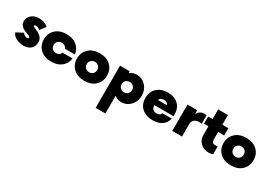

<svg xmlns="http://www.w3.org/2000/svg" viewBox="28 -1769 4440 3155"><g transform="rotate(30 2247.5 -191.5)"><path d="M241.2 10Q167.5 10 105 -21.9Q42.5 -53.8 18.8 -112.5L148.8 -180Q180 -131.2 227.5 -131.2Q261.2 -131.2 261.2 -151.2Q261.2 -170 210 -188.8L187.5 -197.5Q166.2 -205 158.1 -208.8Q150 -212.5 128.8 -223.1Q107.5 -233.8 97.5 -243.8Q87.5 -253.8 73.8 -268.8Q60 -283.8 54.4 -302.5Q48.8 -321.2 48.8 -343.8Q48.8 -411.2 102.5 -460.6Q156.2 -510 247.5 -510Q348.8 -510 422.5 -448.8L341.2 -342.5Q303.8 -377.5 261.2 -377.5Q230 -377.5 230 -358.8Q230 -347.5 271.2 -331.2Q305 -317.5 328.1 -305.6Q351.2 -293.8 377.5 -273.1Q403.8 -252.5 417.5 -223.8Q431.2 -195 431.2 -157.5Q431.2 -83.8 380.6 -36.9Q330 10 241.2 10Z M768.8 10Q638.8 10 561.2 -62.5Q483.8 -135 483.8 -250Q483.8 -365 561.2 -437.5Q638.8 -510 768.8 -510Q887.5 -510 962.5 -448.8Q1037.5 -387.5 1050 -287.5H861.2Q838.8 -346.2 768.8 -348.8Q725 -347.5 696.9 -320Q668.8 -292.5 668.8 -250Q668.8 -207.5 696.9 -180Q725 -152.5 768.8 -151.2Q838.8 -153.8 861.2 -212.5H1050Q1037.5 -112.5 962.5 -51.2Q887.5 10 768.8 10Z M1604.4 -62.5Q1527.5 10 1397.5 10Q1267.5 10 1190 -62.5Q1112.5 -135 1112.5 -250Q1112.5 -365 1190 -437.5Q1267.5 -510 1397.5 -510Q1527.5 -510 1604.4 -437.5Q1681.2 -365 1681.2 -250Q1681.2 -135 1604.4 -62.5ZM1397.5 -151.2Q1441.2 -152.5 1468.8 -180Q1496.2 -207.5 1496.2 -250Q1496.2 -292.5 1468.8 -320Q1441.2 -347.5 1397.5 -348.8Q1353.8 -347.5 1325.6 -320Q1297.5 -292.5 1297.5 -250Q1297.5 -207.5 1325.6 -180Q1353.8 -152.5 1397.5 -151.2Z M2100 -510Q2201.2 -510 2271.2 -435Q2341.2 -360 2341.2 -250Q2341.2 -140 2271.2 -65Q2201.2 10 2100 10Q2022.5 10 1968.8 -36.2V301.2L1783.8 300V-500L1968.8 -498.8V-463.8Q2022.5 -510 2100 -510ZM2057.5 -151.2Q2100 -151.2 2128.1 -179.4Q2156.2 -207.5 2156.2 -250Q2156.2 -292.5 2128.1 -320.6Q2100 -348.8 2057.5 -348.8Q2016.2 -348.8 1987.5 -320.6Q1958.8 -292.5 1958.8 -250Q1958.8 -207.5 1987.5 -179.4Q2016.2 -151.2 2057.5 -151.2Z M2690 -511.2Q2815 -511.2 2888.8 -441.2Q2962.5 -371.2 2961.2 -251.2V-220H2596.2Q2600 -170 2622.5 -145Q2645 -120 2693.8 -120Q2765 -120 2778.8 -171.2H2955Q2937.5 -87.5 2870 -38.8Q2802.5 10 2695 10Q2565 10 2487.5 -60Q2410 -130 2410 -250Q2410 -370 2486.9 -440.6Q2563.8 -511.2 2690 -511.2ZM2693.8 -375Q2626.2 -375 2606.2 -322.5H2775Q2757.5 -375 2693.8 -375Z M3381.2 -510Q3405 -510 3423.8 -503.8V-343.8Q3398.8 -348.8 3373.8 -348.8Q3316.2 -348.8 3282.5 -318.1Q3248.8 -287.5 3248.8 -230V0H3063.8V-500H3248.8V-430Q3298.8 -510 3381.2 -510Z M3840 -362.5H3725V-215Q3725 -185 3738.8 -167.5Q3752.5 -150 3776.2 -150H3837.5V-6.2Q3813.8 10 3752.5 10Q3665 10 3602.5 -48.8Q3540 -107.5 3540 -192.5V-362.5H3456.2V-500H3540V-683.8H3725V-500H3840Z M4384.4 -62.5Q4307.5 10 4177.5 10Q4047.5 10 3970 -62.5Q3892.5 -135 3892.5 -250Q3892.5 -365 3970 -437.5Q4047.5 -510 4177.5 -510Q4307.5 -510 4384.4 -437.5Q4461.2 -365 4461.2 -250Q4461.2 -135 4384.4 -62.5ZM4177.5 -151.2Q4221.2 -152.5 4248.8 -180Q4276.2 -207.5 4276.2 -250Q4276.2 -292.5 4248.8 -320Q4221.2 -347.5 4177.5 -348.8Q4133.8 -347.5 4105.6 -320Q4077.5 -292.5 4077.5 -250Q4077.5 -207.5 4105.6 -180Q4133.8 -152.5 4177.5 -151.2Z"/></g></svg>

Font: Now Black
Style: Regular
Weight: 900
Designer: Alfredo Marco Pradil
Foundry: Alfredo Marco Pradil
Version: Version 1.002;PS 001.002;hotconv 1.0.88;makeotf.lib2.5.64775